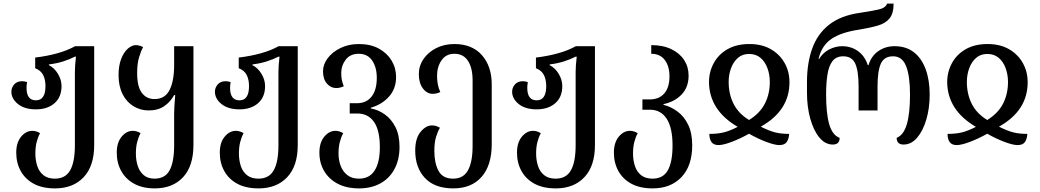

<svg xmlns="http://www.w3.org/2000/svg" viewBox="-20 -792 5764 1064"><path d="M285 252Q215 252 167.5 226.5Q120 201 95 156Q70 111 70 54Q70 -2 97 -34.5Q124 -67 159 -67Q181 -67 202 -54Q190 -32 183 -4.5Q176 23 176 59Q176 96 186.5 128Q197 160 221 179Q245 198 284 198Q343 198 369 151.5Q395 105 395 13V-393Q395 -411 396.5 -431.5Q398 -452 401 -478H395Q366 -463 329.5 -451.5Q293 -440 251 -435V-431Q281 -416 301 -383Q321 -350 321 -315Q321 -254 282 -220Q243 -186 179 -186Q116 -186 79.5 -215.5Q43 -245 43 -284Q43 -306 58.5 -324Q74 -342 103 -342Q115 -342 130 -337Q127 -320 127 -305Q127 -236 179 -236Q232 -236 232 -315Q232 -351 219 -376.5Q206 -402 175 -414V-473Q241 -481 297 -496.5Q353 -512 396 -536H502V12Q502 128 443.5 190Q385 252 285 252Z M837 252Q771 252 724 226.5Q677 201 652 156Q627 111 627 54Q627 -2 654 -34.5Q681 -67 716 -67Q738 -67 759 -54Q747 -32 740 -4.5Q733 23 733 59Q733 96 743.5 128Q754 160 777 179Q800 198 836 198Q895 198 920 151.5Q945 105 945 13V-162Q945 -178 946.5 -204Q948 -230 951 -265H945Q925 -228 890.5 -204Q856 -180 804 -180Q758 -180 719.5 -203.5Q681 -227 659 -271Q637 -315 637 -376Q637 -428 651.5 -465.5Q666 -503 688.5 -522.5Q711 -542 733 -542Q751 -542 773 -531Q761 -509 750.5 -474Q740 -439 740 -387Q740 -312 766 -277.5Q792 -243 836 -243Q894 -243 919.5 -293Q945 -343 945 -431V-536H1052V11Q1052 128 994.5 190Q937 252 837 252Z M1413 252Q1343 252 1295.5 226.5Q1248 201 1223 156Q1198 111 1198 54Q1198 -2 1225 -34.5Q1252 -67 1287 -67Q1309 -67 1330 -54Q1318 -32 1311 -4.5Q1304 23 1304 59Q1304 96 1314.5 128Q1325 160 1349 179Q1373 198 1412 198Q1471 198 1497 151.5Q1523 105 1523 13V-393Q1523 -411 1524.5 -431.5Q1526 -452 1529 -478H1523Q1494 -463 1457.5 -451.5Q1421 -440 1379 -435V-431Q1409 -416 1429 -383Q1449 -350 1449 -315Q1449 -254 1410 -220Q1371 -186 1307 -186Q1244 -186 1207.5 -215.5Q1171 -245 1171 -284Q1171 -306 1186.5 -324Q1202 -342 1231 -342Q1243 -342 1258 -337Q1255 -320 1255 -305Q1255 -236 1307 -236Q1360 -236 1360 -315Q1360 -351 1347 -376.5Q1334 -402 1303 -414V-473Q1369 -481 1425 -496.5Q1481 -512 1524 -536H1630V12Q1630 128 1571.5 190Q1513 252 1413 252Z M1970 252Q1901 252 1852 226.5Q1803 201 1776.5 156Q1750 111 1750 54Q1750 -2 1777 -34.5Q1804 -67 1839 -67Q1861 -67 1882 -54Q1870 -32 1863 -4.5Q1856 23 1856 59Q1856 96 1868 127.5Q1880 159 1905 178.5Q1930 198 1969 198Q2028 198 2056.5 152.5Q2085 107 2085 24Q2085 -70 2052.5 -116.5Q2020 -163 1960 -163H1918V-220H1958Q2010 -220 2039 -256.5Q2068 -293 2068 -361Q2068 -419 2042.5 -456.5Q2017 -494 1968 -494Q1921 -494 1896 -461.5Q1871 -429 1871 -389Q1871 -367 1874 -351Q1877 -335 1885 -314Q1864 -304 1843 -304Q1813 -304 1791.5 -329Q1770 -354 1770 -397Q1770 -435 1796 -469.5Q1822 -504 1867 -526Q1912 -548 1969 -548Q2033 -548 2079 -523Q2125 -498 2150 -456.5Q2175 -415 2175 -365Q2175 -301 2136 -257Q2097 -213 2035 -195V-191Q2076 -184 2112.5 -158Q2149 -132 2171.5 -87.5Q2194 -43 2194 22Q2194 93 2166 145Q2138 197 2087.5 224.5Q2037 252 1970 252Z M2492 252Q2389 252 2335 194.5Q2281 137 2281 42Q2281 -25 2310.5 -61Q2340 -97 2374 -97Q2397 -97 2418 -84Q2405 -62 2396 -32Q2387 -2 2387 46Q2387 111 2410 154.5Q2433 198 2491 198Q2548 198 2573.5 151.5Q2599 105 2599 17V-347Q2599 -415 2573.5 -454.5Q2548 -494 2498 -494Q2452 -494 2427 -458Q2402 -422 2402 -372Q2402 -348 2406 -325.5Q2410 -303 2420 -282Q2399 -272 2378 -272Q2346 -272 2323.5 -302Q2301 -332 2301 -381Q2301 -427 2327 -465Q2353 -503 2397.5 -525.5Q2442 -548 2498 -548Q2596 -548 2650.5 -486.5Q2705 -425 2705 -324V7Q2705 124 2649 188Q2593 252 2492 252Z M3060 252Q2990 252 2942.5 226.5Q2895 201 2870 156Q2845 111 2845 54Q2845 -2 2872 -34.5Q2899 -67 2934 -67Q2956 -67 2977 -54Q2965 -32 2958 -4.5Q2951 23 2951 59Q2951 96 2961.5 128Q2972 160 2996 179Q3020 198 3059 198Q3118 198 3144 151.5Q3170 105 3170 13V-393Q3170 -411 3171.5 -431.5Q3173 -452 3176 -478H3170Q3141 -463 3104.5 -451.5Q3068 -440 3026 -435V-431Q3056 -416 3076 -383Q3096 -350 3096 -315Q3096 -254 3057 -220Q3018 -186 2954 -186Q2891 -186 2854.5 -215.5Q2818 -245 2818 -284Q2818 -306 2833.5 -324Q2849 -342 2878 -342Q2890 -342 2905 -337Q2902 -320 2902 -305Q2902 -236 2954 -236Q3007 -236 3007 -315Q3007 -351 2994 -376.5Q2981 -402 2950 -414V-473Q3016 -481 3072 -496.5Q3128 -512 3171 -536H3277V12Q3277 128 3218.5 190Q3160 252 3060 252Z M3597 252Q3527 252 3479.5 226.5Q3432 201 3407 156Q3382 111 3382 54Q3382 -2 3409 -34.5Q3436 -67 3471 -67Q3493 -67 3514 -54Q3502 -32 3495 -4.5Q3488 23 3488 59Q3488 96 3498.5 128Q3509 160 3533 179Q3557 198 3596 198Q3655 198 3681 151.5Q3707 105 3707 14Q3707 -84 3674.5 -134Q3642 -184 3582 -184H3540V-241H3580Q3632 -241 3661 -274Q3690 -307 3690 -369Q3690 -425 3664 -459.5Q3638 -494 3589 -494V-542Q3654 -542 3700.5 -519.5Q3747 -497 3771.5 -459Q3796 -421 3796 -373Q3796 -309 3757.5 -268.5Q3719 -228 3657 -215V-211Q3698 -201 3734.5 -174Q3771 -147 3793.5 -101Q3816 -55 3816 13Q3816 127 3756.5 189.5Q3697 252 3597 252Z M3962 12Q3935 12 3923 -4.5Q3911 -21 3911 -50Q3956 -50 3989.5 -58Q4023 -66 4068 -89Q3911 -181 3909 -336Q3909 -394 3935.5 -442.5Q3962 -491 4012 -519.5Q4062 -548 4133 -548Q4202 -548 4251.5 -519.5Q4301 -491 4328 -443Q4355 -395 4355 -336Q4355 -179 4196 -90Q4244 -66 4277 -58Q4310 -50 4353 -50Q4352 -24 4340.5 -6Q4329 12 4299 12Q4273 12 4225.5 -6Q4178 -24 4131 -51Q4083 -24 4035.5 -6Q3988 12 3962 12ZM4131 -127Q4191 -164 4218.5 -217.5Q4246 -271 4246 -338Q4246 -378 4233 -414Q4220 -450 4194.5 -471.5Q4169 -493 4131 -493Q4094 -493 4069 -471Q4044 -449 4031 -413.5Q4018 -378 4018 -338Q4018 -271 4045 -217Q4072 -163 4131 -127Z M4595 9Q4553 9 4521 -29.5Q4489 -68 4470.5 -133.5Q4452 -199 4452 -279V-337Q4452 -442 4481 -523Q4510 -604 4574.5 -655Q4639 -706 4746 -721Q4807 -730 4847.5 -739Q4888 -748 4896 -772H4932Q4932 -718 4910 -690.5Q4888 -663 4845.5 -650.5Q4803 -638 4742 -628Q4641 -613 4587 -576Q4533 -539 4516 -465H4519Q4541 -501 4576 -518.5Q4611 -536 4647 -536Q4697 -536 4735 -508.5Q4773 -481 4789 -431H4793Q4808 -481 4847 -508.5Q4886 -536 4937 -536Q5002 -536 5045 -502Q5088 -468 5110 -407.5Q5132 -347 5132 -268Q5132 -193 5113.5 -130Q5095 -67 5062.5 -29Q5030 9 4987 9Q4949 9 4949 -28Q4988 -44 5005.5 -104Q5023 -164 5023 -268Q5023 -370 5001.5 -425Q4980 -480 4929 -480Q4880 -480 4861.5 -439.5Q4843 -399 4843 -312V-180H4738V-312Q4738 -399 4719.5 -439.5Q4701 -480 4653 -480Q4614 -480 4593.5 -453.5Q4573 -427 4565.5 -379Q4558 -331 4558 -268Q4558 -162 4575.5 -102.5Q4593 -43 4633 -28Q4633 9 4595 9Z M5282 12Q5255 12 5243 -4.5Q5231 -21 5231 -50Q5276 -50 5309.5 -58Q5343 -66 5388 -89Q5231 -181 5229 -336Q5229 -394 5255.5 -442.5Q5282 -491 5332 -519.5Q5382 -548 5453 -548Q5522 -548 5571.5 -519.5Q5621 -491 5648 -443Q5675 -395 5675 -336Q5675 -179 5516 -90Q5564 -66 5597 -58Q5630 -50 5673 -50Q5672 -24 5660.5 -6Q5649 12 5619 12Q5593 12 5545.5 -6Q5498 -24 5451 -51Q5403 -24 5355.5 -6Q5308 12 5282 12ZM5451 -127Q5511 -164 5538.5 -217.5Q5566 -271 5566 -338Q5566 -378 5553 -414Q5540 -450 5514.5 -471.5Q5489 -493 5451 -493Q5414 -493 5389 -471Q5364 -449 5351 -413.5Q5338 -378 5338 -338Q5338 -271 5365 -217Q5392 -163 5451 -127Z"/></svg>

Font: Noto Serif Georgian SemiCondensed Medium
Style: Regular
Weight: 500
Width: 4
Designer: Monotype Design Team, Akaki Razmadze
Foundry: Google LLC
Version: Version 2.003; ttfautohint (v1.8.4.7-5d5b)